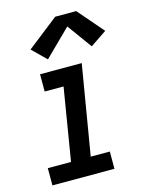

<svg xmlns="http://www.w3.org/2000/svg" viewBox="-115 -833 685 903"><g transform="rotate(-15 227.0 -381.5)"><path d="M26 0V-84H139L197 -436H105V-520H308L235 -84H328V0ZM159 -578 92 -644 244 -763H346L454 -638L374 -584L287 -704Z"/></g></svg>

Font: Iosevka Etoile Medium Oblique
Style: Regular
Weight: 500
Italic angle: -9°
Designer: Belleve Invis
Foundry: Belleve Invis
Version: Version 15.5.2; ttfautohint (v1.8.4)